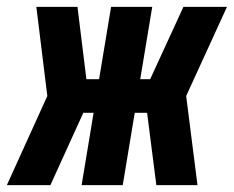

<svg xmlns="http://www.w3.org/2000/svg" viewBox="-54 -540 682 560"><path d="M-34 0 84 -260 52 -520H172L198 -309H235L270 -520H390L355 -309H384L481 -520H608L489 -260L522 0H402L375 -211H339L304 0H184L219 -211H189L93 0Z"/></svg>

Font: Iosevka SS04 Hv Ex Obl
Style: Regular
Weight: 900
Width: 7
Italic angle: -9°
Monospace: yes
Designer: Belleve Invis
Foundry: Belleve Invis
Version: Version 19.0.0; ttfautohint (v1.8.4)